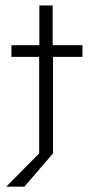

<svg xmlns="http://www.w3.org/2000/svg" viewBox="-20 -576 352 721"><path d="M3.5 125 127.1 0V-362.5H22.9V-406.2H127.8V-555.6H177.8V-406.2H289.6V-362.5H179.2V0L71.5 125Z"/></svg>

Font: Afacad Flux Light
Style: Regular
Weight: 300
Designer: Kristian Moeller
Foundry: Dicotype
Version: Version 1.100